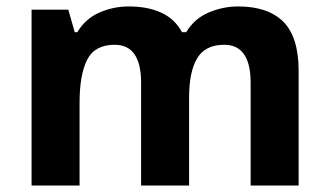

<svg xmlns="http://www.w3.org/2000/svg" viewBox="-20 -576 1022 596"><path d="M719 -556Q812 -556 859.5 -508.5Q907 -461 907 -356V0H758V-319Q758 -437 676 -437Q617 -437 592 -395Q567 -353 567 -274V0H418V-319Q418 -437 336 -437Q274 -437 250.5 -390.5Q227 -344 227 -257V0H78V-546H192L212 -476H220Q245 -518 288.5 -537Q332 -556 379 -556Q439 -556 481 -536.5Q523 -517 545 -476H558Q583 -518 627.5 -537Q672 -556 719 -556Z"/></svg>

Font: Noto Sans Kayah Li
Style: Bold
Weight: 700
Designer: Monotype Design Team, Sérgio Martins
Foundry: Monotype Imaging Inc.
Version: Version 2.002; ttfautohint (v1.8.4.7-5d5b)